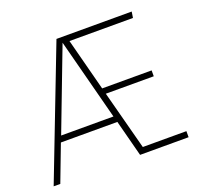

<svg xmlns="http://www.w3.org/2000/svg" viewBox="-119 -817 1000 952"><g transform="rotate(-20 380.5 -341.0)"><path d="M720 -32V0H464L414 -192H116L43 0H8L271 -682H668L663 -650H328L400 -374H661V-343H408L490 -32ZM405 -224 293 -654 129 -224Z"/></g></svg>

Font: FiraGO UltraLight
Style: Regular
Weight: 200
Designer: bBox Type
Foundry: bBox Type GmbH
Version: Version 1.001